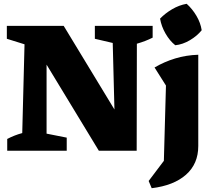

<svg xmlns="http://www.w3.org/2000/svg" viewBox="-20 -793 1116 1010"><path d="M479 -657H783V-595Q763 -585 743.5 -577.5Q724 -570 700 -563L699 0H500L225 -453V-90L331 -69V0H18V-62Q56 -82 97 -93L109 -560L16 -589V-657H315L582 -217L573 -567L479 -589ZM778 197 762 159 842 53 853 -343 793 -438Q844 -468 901.5 -485.5Q959 -503 1023 -505V-25Q1023 69 958.5 126Q894 183 778 197ZM962 -773Q992 -746 1013.5 -709.5Q1035 -673 1041 -634Q1017 -604 979 -581.5Q941 -559 902 -555Q873 -578 851 -616Q829 -654 822 -695Q849 -723 885.5 -744.5Q922 -766 962 -773Z"/></svg>

Font: Piazzolla ExtraBold
Style: Regular
Weight: 800
Designer: Juan Pablo del Peral
Foundry: Huerta Tipografica
Version: Version 1.330